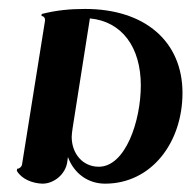

<svg xmlns="http://www.w3.org/2000/svg" viewBox="-20 -416 438 440"><path d="M30.5 -39.1C29.5 -33.7 24.7 -29.3 19.3 -29.3L18.6 -24.4C29.8 -5.6 54 4.2 77.4 4.9C104.2 4.9 129.9 -17.1 134 -43.9L135.7 -56.2C148.9 -19.8 180.4 4.9 220.9 4.9C327.1 4.9 398.2 -89.4 398.2 -203.1C398.2 -320.1 313.2 -395.5 175 -395.5C139.9 -395.5 109.9 -392.6 75.7 -384L75 -379.2C80.3 -379.2 83.3 -375.2 83.3 -369.4ZM144.3 -102.5C144.3 -107.4 145.3 -114.7 146.5 -123L186 -373.8C259.3 -366.9 302.7 -308.1 302.7 -220.2C302.7 -139.4 267.8 -33.9 206.3 -33.9C169.9 -33.9 144.3 -63.5 144.3 -102.5Z"/></svg>

Font: RisaltypS01
Style: Medium
Weight: 500
Italic angle: -9°
Designer: gluk
Foundry: gluk
Version: Version 0.24